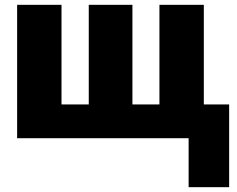

<svg xmlns="http://www.w3.org/2000/svg" viewBox="-20 -573 981 796"><path d="M825 -140H930V203H762V0H51V-553H235V-140H348V-553H529V-140H641V-553H825Z"/></svg>

Font: Noto Sans Display Black Narrow
Style: Regular
Weight: 900
Width: 4
Designer: Monotype Design team
Foundry: Monotype Imaging Inc.
Version: Version 1.000